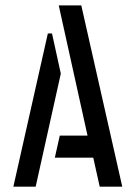

<svg xmlns="http://www.w3.org/2000/svg" viewBox="-20 -703 505 723"><path d="M30.3 0 160.2 -577.1H175.8L209 -425.8L114.3 0ZM186.5 -109.4 205.1 -192.4H309.6L201.2 -682.6H286.1L440.4 0H355.5L331.1 -109.4Z"/></svg>

Font: Post No Bills Colombo
Style: SemiBold
Weight: 700
Designer: Kosala Senevirathne, Siva Puranthara, Lasantha Premarathna, Tharique Azeez
Foundry: Mooniak
Version: Version 1.220 ; ttfautohint (v1.5)